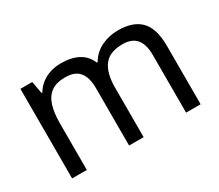

<svg xmlns="http://www.w3.org/2000/svg" viewBox="-101 -770 1137 995"><g transform="rotate(-30 467.5 -273.0)"><path d="M673 -546Q764 -546 809 -499.5Q854 -453 854 -349V0H767V-345Q767 -408 740.5 -440Q714 -472 658 -472Q580 -472 546.5 -427Q513 -382 513 -296V0H426V-345Q426 -387 414 -415.5Q402 -444 378 -458Q354 -472 316 -472Q262 -472 231 -449.5Q200 -427 186.5 -384Q173 -341 173 -278V0H85V-536H156L169 -463H174Q191 -491 215.5 -509.5Q240 -528 270 -537Q300 -546 332 -546Q394 -546 435.5 -524Q477 -502 496 -456H501Q528 -502 574.5 -524Q621 -546 673 -546Z"/></g></svg>

Font: Noto Sans Thai
Style: Regular
Weight: 400
Designer: Monotype Design Team
Foundry: Monotype Imaging Inc.
Version: Version 2.001